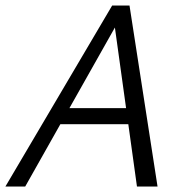

<svg xmlns="http://www.w3.org/2000/svg" viewBox="-21 -678 673 698"><path d="M476.9 0 391.2 -617.5H419L70.7 0H-1.3L386.8 -658H449.8L551.7 0ZM158.5 -226.5 190.7 -285H465.3L482.5 -226.5Z"/></svg>

Font: Ysabeau
Style: Bold Italic
Weight: 700
Italic angle: -12°
Designer: Christian Thalmann (Catharsis Fonts)
Version: Version 2.002